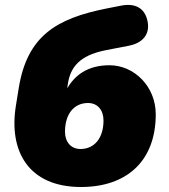

<svg xmlns="http://www.w3.org/2000/svg" viewBox="-20 -736 676 768"><path d="M304 12C486 12 603 -91 603 -279C603 -390 517 -475 418 -475C329 -475 279 -434 249 -383L252 -404C265 -484 319 -519 407 -536L495 -553C552 -564 581 -600 570 -652C559 -705 519 -725 462 -713L406 -702C206 -662 89 -593 55 -384L44 -316C13 -129 96 12 304 12ZM302 -140C264 -140 240 -168 240 -209C240 -280 276 -324 332 -324C370 -324 394 -296 394 -254C394 -183 357 -140 302 -140Z"/></svg>

Font: SN Pro Black
Style: Italic
Weight: 900
Italic angle: -9°
Designer: Tobias Whetton
Foundry: Supernotes
Version: Version 1.001;Glyphs 3.2 (3249)